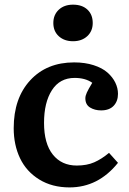

<svg xmlns="http://www.w3.org/2000/svg" viewBox="-20 -794 556 828"><path d="M210 -694.8Q210 -730 233.4 -752Q256.8 -773.9 294.9 -773.9Q334.5 -773.9 357.2 -752.4Q379.9 -731 379.9 -694.8Q379.9 -659.7 356.2 -637.9Q332.5 -616.2 294.9 -616.2Q257.3 -616.2 233.6 -637.7Q210 -659.2 210 -694.8ZM279.8 14.2Q204.6 14.2 149.2 -20Q93.8 -54.2 66.4 -111.6Q39.1 -168.9 39.1 -241.2Q39.1 -370.6 110.4 -447.8Q181.6 -524.9 299.8 -524.9Q346.7 -524.9 383.8 -512.9Q420.9 -501 443.4 -481.2Q465.8 -461.4 477.3 -437.7Q488.8 -414.1 488.8 -389.2Q488.8 -357.4 470 -337.6Q451.2 -317.9 416 -317.9Q388.7 -317.9 368.4 -330.3Q348.1 -342.8 348.1 -370.1Q348.1 -380.9 354.5 -394.8Q360.8 -408.7 377.9 -437Q348.1 -458 301.8 -458Q237.8 -458 203.9 -405Q169.9 -352.1 169.9 -264.2Q169.9 -174.8 207.8 -127.4Q245.6 -80.1 311 -80.1Q354.5 -80.1 386.2 -94Q418 -107.9 450.2 -134.8L488.8 -91.8Q403.8 14.2 279.8 14.2Z"/></svg>

Font: Literata Book SemiBold
Style: Regular
Weight: 600
Designer: Latin by Veronika Burian and Jose Scaglione. Greek by Irene Vlachou. Cyrillic by Vera Evstafieva
Foundry: TypeTogether
Version: Version 2.003;PS 002.003;hotconv 1.0.88;makeotf.lib2.5.64775